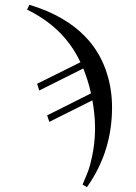

<svg xmlns="http://www.w3.org/2000/svg" viewBox="-20 -572 568 802"><path d="M93 -532C190 -484 267 -416 316 -312L135 -222L144 -194L328 -286C341 -253 353 -216 360 -182L177 -90L186 -63L366 -153C373 -113 377 -75 377 -38C377 15 370 66 356 118C348 148 337 168 325 199L343 210C416 107 448 -4 448 -124C448 -172 441 -219 428 -261C396 -367 315 -488 103 -552Z"/></svg>

Font: STIXGeneral
Style: Italic
Weight: 400
Italic angle: -16.33°
Designer: MicroPress Inc., with final additions and corrections provided by Coen Hoffman, Elsevier (retired)
Version: Version 1.1.0